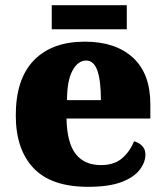

<svg xmlns="http://www.w3.org/2000/svg" viewBox="-20 -712 638 742"><path d="M320 10Q178 10 109.5 -62.5Q41 -135 41 -266Q41 -407 111 -479Q181 -551 308 -551Q426 -551 493.5 -489.5Q561 -428 561 -309V-254H237Q239 -160 272.5 -117Q306 -74 370 -74Q421 -74 451.5 -100Q482 -126 498 -166Q517 -161 529.5 -148Q542 -135 542 -115Q542 -85 520 -56Q498 -27 449.5 -8.5Q401 10 320 10ZM370 -325Q370 -399 356.5 -438.5Q343 -478 313 -478Q281 -478 260 -439Q239 -400 239 -325ZM180 -599V-692H470V-599Z"/></svg>

Font: Noto Serif Black
Style: Regular
Weight: 900
Designer: Monotype Design Team
Foundry: Monotype Imaging Inc.
Version: Version 2.014; ttfautohint (v1.8.4.7-5d5b)